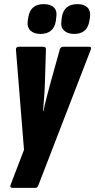

<svg xmlns="http://www.w3.org/2000/svg" viewBox="-20 -723 460 928"><path d="M41 185Q35 185 31.5 181.5Q28 178 31 171L96 1L57 -484Q57 -491 61 -494Q65 -497 71 -497H189Q203 -497 202 -484L197 -322Q196 -288 193.5 -254.5Q191 -221 188 -186H190Q197 -221 206 -254.5Q215 -288 224 -322L269 -484Q273 -497 285 -497H409Q416 -497 419 -494Q422 -491 419 -484L166 171Q161 185 152 185ZM338 -559Q307 -559 289.5 -575.5Q272 -592 277 -622L279 -640Q289 -703 354 -703Q386 -703 402.5 -687Q419 -671 415 -640L412 -622Q402 -559 338 -559ZM175 -559Q144 -559 127 -575.5Q110 -592 114 -622L117 -640Q127 -703 191 -703Q224 -703 240.5 -687Q257 -671 252 -640L250 -622Q240 -559 175 -559Z"/></svg>

Font: Sofia Sans Extra Condensed Black
Style: Italic
Weight: 900
Italic angle: -9°
Version: Version 4.100